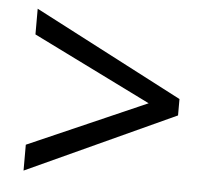

<svg xmlns="http://www.w3.org/2000/svg" viewBox="-42 -653 635 581"><g transform="rotate(5 275.5 -362.0)"><path d="M49.8 -194.8 409.2 -352.1 49.8 -529.8V-607.9L501 -373V-323.2L49.8 -116.2Z"/></g></svg>

Font: Nokora
Style: Regular
Weight: 400
Foundry: Danh Hong
Version: Version 1.3 October 31, 2012